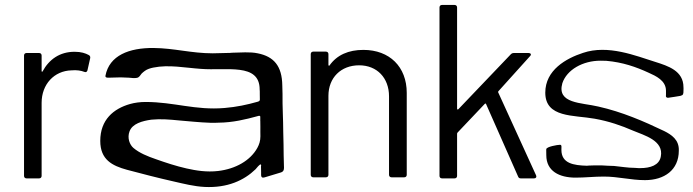

<svg xmlns="http://www.w3.org/2000/svg" viewBox="-20 -720 2797 775"><path d="M281 -511C221 -511 178 -480 152 -432C150 -429 148 -430 148 -434V-496C148 -502 144 -506 138 -506H87C81 -506 77 -502 77 -496V-10C77 -4 81 0 87 0H138C144 0 148 -4 148 -10V-305C148 -380 199 -434 268 -436C290 -438 307 -435 320 -430C327 -427 331 -430 333 -436L344 -485C345 -490 344 -495 338 -498C325 -505 308 -511 281 -511Z M1124.5 -137.1C1124.5 -154.2 1123.3 -171 1123.3 -188.2C1123.3 -238.6 1119.6 -290 1120.4 -341C1120.4 -352.2 1119.5 -363.5 1119.5 -374.9C1118.4 -453.9 1085.3 -491.8 1020.2 -504.8C989.3 -511.4 951.2 -507.8 917.3 -507.2C914.5 -507.2 911.9 -506.5 909.2 -506.5C886.1 -506.5 862.6 -504.8 838.7 -504.8C752.5 -504.8 682.9 -525.6 599.6 -526.3C501.9 -527.1 421.1 -496.7 405.6 -414C404.6 -406.2 413.4 -406.4 418.5 -406.4C434.4 -406.4 451.2 -407.7 467.5 -407.7C478.6 -407.5 489.4 -407.1 500.3 -406.4C510.4 -405.8 521.7 -403.5 531.8 -405.6C543 -407.1 546.2 -417.2 552.4 -423.8C556.2 -427.8 560.5 -430.3 564.7 -433.9C573.6 -440.7 587.6 -445 598.9 -447.2C661.6 -460.1 728.7 -446.1 790.8 -442C892.9 -433.6 1028.1 -467.5 1028.1 -358.8C1028.3 -356.2 1028.6 -353.4 1028.6 -350.8V-342.6C1028.6 -337 1028.6 -331.4 1028.8 -325.8C1028.8 -323 1028.9 -320.2 1028.9 -317.4C1028.9 -311.7 1023.4 -310.5 1019.1 -309.1C977.4 -297.3 934.9 -288.1 886.4 -284.1C768.3 -274.1 682.5 -308.4 568 -308.4C545.2 -308.4 523.8 -305.5 504.9 -300.2C438.4 -281.3 384.7 -236.7 384.7 -151.3C384.7 -75.3 433 -51 492.4 -34.7C554.6 -18.1 617.9 -1.8 680.7 12.4C722.1 21.8 763.5 32.5 806.1 34.6C898 39.1 965.2 8.2 1011.5 -36.8C1015.2 -40.4 1028.1 -58.8 1033.2 -56.1C1034.2 -54.5 1031.4 -57.1 1033.2 -56.1C1034.5 -54 1034.4 -51.5 1033.5 -48C1033.5 -45.2 1033.7 -42.4 1033.7 -39.6C1033.9 -34 1034 -28.4 1034 -22.8C1034 -17.8 1033.5 -11.7 1035 -7.7C1037.7 -0.3 1046.8 -3.7 1052.3 -5.3C1069.5 -10.2 1086.7 -15.6 1103.9 -20.9C1116.1 -24.7 1126.3 -25.3 1126.3 -42.8C1126.1 -45.6 1126.1 -48.2 1126.1 -51C1125.3 -79.1 1124.5 -108.3 1124.5 -137.1ZM1030.6 -236.1C1030.6 -235.4 1030.2 -232.6 1030.7 -232.6C1030.7 -227.6 1030.6 -232.6 1030.7 -232.6C1030.7 -217.2 1031.4 -201.8 1030.9 -187.1C1031.1 -181.4 1031.1 -175.6 1031.1 -169.8C1031.1 -150.7 1026.2 -136.9 1018.9 -123.3C990.6 -71.8 930.9 -38.1 860.4 -29.8C814 -24.5 772.1 -31.3 732.9 -40.1C690 -49.8 649 -63.4 609.5 -77.4C575.6 -89 542.9 -102.2 518.5 -122.9C503.5 -135.7 492.7 -163.1 502.9 -189.9C514.5 -220.9 553.6 -231.7 591.2 -237C627.9 -240.7 666.4 -237.5 700.9 -234C742.9 -230.7 783.5 -225.9 829.1 -224.4C834.6 -224.4 839.8 -224.2 845.3 -224.2C850.7 -224.2 856.1 -224.8 861.5 -224.8C919.7 -225.2 971.9 -238 1019.9 -251.2C1023 -252.1 1030.4 -254.9 1030.6 -248.7Z M1446.7 -518.6C1387.3 -518.6 1340 -498.5 1309.8 -455.4C1307.8 -453.4 1305.7 -455.4 1305.7 -458.4V-501.6C1305.7 -507.6 1301.7 -511.6 1295.7 -511.6H1244.3C1238.3 -511.6 1234.3 -507.6 1234.3 -501.6V-14.4C1234.3 -8.3 1238.3 -4.3 1244.3 -4.3H1295.7C1301.7 -4.3 1305.7 -8.3 1305.7 -14.4V-333.1C1305.7 -406.3 1356.1 -456.4 1429.6 -456.4C1502 -456.4 1550.3 -405.3 1550.3 -331.1V-14.4C1550.3 -8.3 1554.4 -4.3 1560.4 -4.3H1611.7C1617.8 -4.3 1621.8 -8.3 1621.8 -14.4V-345.2C1621.8 -450.4 1552.4 -518.6 1446.7 -518.6Z M1764 0H1815C1821 0 1825 -4 1825 -10V-180C1825 -182 1826 -184 1827 -185L1937 -301C1939 -303 1941 -302 1942 -300L2071 -8C2073 -2 2077 0 2082 0H2136C2143 0 2147 -5 2144 -12L1991 -347C1990 -349 1991 -351 1992 -352L2120 -494C2126 -500 2122 -506 2114 -506H2054C2049 -506 2045 -504 2042 -501L1830 -279C1828 -277 1825 -278 1825 -281V-690C1825 -696 1821 -700 1815 -700H1764C1758 -700 1754 -696 1754 -690V-10C1754 -4 1758 0 1764 0Z M2240.8 -135.6C2229.8 -135.6 2186 -127.8 2185.1 -118C2185.1 -117.1 2184.8 -116.1 2184.8 -115.2C2184.8 -107.9 2185.1 -100.7 2185.1 -93.5C2185.1 -29.1 2237.7 -3 2303.3 -3C2342.3 -3 2377.1 -7.3 2417.1 -7.3C2476.3 -7.3 2525.3 7.1 2583.4 7.1C2661.2 7.1 2720 -33.5 2720 -111.8C2721.9 -156 2690 -176.5 2660.9 -191.1C2578.4 -230.5 2491.7 -268.2 2394.8 -290C2328.1 -306 2226.2 -301 2249.9 -384.2C2268 -438.3 2332.1 -475 2403.7 -475C2411.4 -475.2 2419.3 -475 2427.2 -474.5C2493.7 -468.7 2547.5 -449.8 2598 -426.5C2626.8 -413.5 2668.2 -395.3 2668.2 -353.7C2668.4 -348.4 2668.2 -343.1 2668.2 -337.8C2668.2 -335.9 2667.9 -333.7 2667.9 -331.8C2667.9 -327.5 2672 -325.3 2676.6 -325.3C2693.8 -328.2 2710.4 -329.7 2726.3 -333C2738.4 -336 2738.8 -340.7 2738.8 -354.4C2738.8 -357.3 2739 -360.2 2739 -363.1C2739 -364.5 2738.8 -366.2 2738.8 -367.9C2738.8 -434.3 2676.6 -453.7 2625.4 -470C2546 -494.8 2434.3 -540.9 2333.1 -506.5C2265 -484.3 2181 -437.2 2181 -346C2181 -243.7 2296.1 -256.1 2380.4 -240.8C2438.5 -230.4 2488 -213.2 2535.6 -192.5C2580.3 -173.7 2660.2 -152.8 2647.3 -88C2641 -53.1 2605.3 -41.4 2564.1 -41.4H2557.4C2552.6 -41.6 2547.6 -42.1 2542.8 -42.4C2514 -42.4 2486.8 -47.5 2458.7 -50.1C2441.8 -50.1 2424.5 -51.7 2406.8 -52.5H2381.3C2377.3 -52.5 2373.4 -52.2 2367.9 -52C2363.1 -52 2356.4 -52 2348.7 -51C2295.6 -52.6 2246.1 -60.1 2246.1 -114.9C2246.1 -119.2 2246.3 -123.6 2246.3 -127.9C2246.3 -132.5 2245 -135.3 2240.8 -135.6Z"/></svg>

Font: Elastic
Style: elastic
Weight: 400
Designer: Jeremy Tribby
Foundry: Tribby Type
Version: Version 1.422;hotconv 1.0.109;makeotfexe 2.5.65596